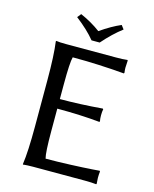

<svg xmlns="http://www.w3.org/2000/svg" viewBox="-121 -892 780 975"><g transform="rotate(15 269.0 -404.5)"><path d="M268.1 -696.8Q231.4 -742.2 167 -792L183.1 -812Q242.2 -786.1 289.1 -751Q346.7 -791 396 -812L411.1 -792Q360.8 -753.9 311 -696.8ZM189.9 -200.2Q189.9 -85 198.2 -56.2Q257.8 -56.2 328.1 -59.1Q398.4 -62 439.5 -64.9L480 -67.9L481.9 -64Q480 -48.3 480 -30.8Q480 -28.3 481.9 0L480 2.9Q456.1 0 419.9 0H147Q131.3 0 118.4 0.7Q105.5 1.5 100.6 2L95.2 2.9L94.2 0Q104 -67.9 104 -200.2V-444.8Q104 -573.7 94.2 -645L96.2 -647.9Q112.8 -645 147 -645H410.2Q446.3 -645 470.2 -647.9L472.2 -645Q470.2 -616.7 470.2 -606.9Q470.2 -596.7 472.2 -581.1L470.2 -577.1Q331.5 -588.9 198.2 -588.9Q189.9 -559.6 189.9 -444.8V-367.2Q294.9 -367.2 413.1 -377L416 -374Q413.1 -360.8 413.1 -341.8Q413.1 -323.2 416 -310.1L413.1 -307.1Q314.9 -316.9 189.9 -316.9Z"/></g></svg>

Font: Linux Biolinum G
Style: Regular
Weight: 400
Designer: Philipp H. Poll
Foundry: Philipp H. Poll
Version: Version 1.1.0 ; ttfautohint (v1.6)